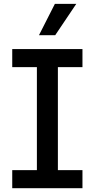

<svg xmlns="http://www.w3.org/2000/svg" viewBox="-20 -984 495 1004"><path d="M411.2 0H44V-94.5H172.9V-632.8H44V-727.3H411.2V-632.8H282.7V-94.5H411.2ZM268.8 -800.1H183.9L267 -963.8H378.9Z"/></svg>

Font: Linik Sans Medium
Style: Regular
Weight: 500
Designer: Rasmus Andersson (font), Cristiano Sobral (main changes)
Foundry: rsms
Version: Version 3.018;June 1, 2022;FontCreator 14.0.0.2814 64-bit; t